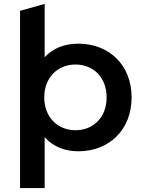

<svg xmlns="http://www.w3.org/2000/svg" viewBox="-20 -762 726 976"><path d="M378 -540C308 -540 249 -517 207 -471V-742L82 -707V194H207V-65C250 -16 310 7 378 7C534 7 649 -101 649 -267C649 -432 534 -540 378 -540ZM364 -100C274 -100 205 -165 205 -267C205 -369 274 -434 364 -434C454 -434 522 -369 522 -267C522 -165 454 -100 364 -100Z"/></svg>

Font: Talent
Style: Bold
Weight: 600
Designer: Mike Powis
Version: Version 1.001;hotconv 1.0.109;makeotfexe 2.5.65596